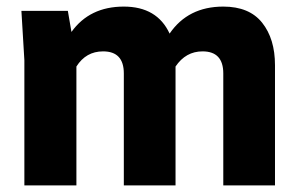

<svg xmlns="http://www.w3.org/2000/svg" viewBox="-20 -563 903 583"><path d="M815 0H658V-340Q658 -407 595 -407Q544 -407 513 -361V0H356V-340Q356 -407 293 -407Q241 -407 212 -361V0H54V-380L45 -530H186L197 -466Q252 -543 356 -543Q457 -543 495 -461Q551 -543 658 -543Q737 -543 776 -494Q815 -445 815 -365Z"/></svg>

Font: Cooper Hewitt
Style: Bold
Weight: 711
Designer: Village Type and Design LLC
Foundry: Cooper Hewitt Smithsonian Design Museum
Version: 1.000